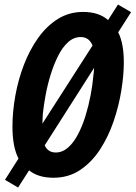

<svg xmlns="http://www.w3.org/2000/svg" viewBox="-20 -778 601 851"><path d="M60.1 53.2 2 19 62 -75.2Q35.2 -127 35.2 -216.8Q35.2 -282.7 47.9 -353.5Q60.5 -424.3 85.9 -490.5Q111.3 -556.6 148.9 -609.6Q186.5 -662.6 236.3 -693.8Q286.1 -725.1 348.1 -725.1Q418.5 -725.1 459 -689L502.9 -757.8L561 -724.1L503.9 -634.8Q528.8 -585.4 528.8 -502Q528.8 -445.3 517.8 -377Q506.8 -308.6 483.6 -240.5Q460.4 -172.4 423.6 -115.7Q386.7 -59.1 335.4 -24.7Q284.2 9.8 216.8 9.8Q149.4 9.8 108.9 -22.9ZM168 -230 390.1 -576.2Q375 -613.8 337.9 -613.8Q306.6 -613.8 281.5 -590.8Q256.3 -567.9 237.3 -529.8Q218.3 -491.7 204.3 -446.5Q190.4 -401.4 182.1 -356.2Q173.8 -311 169.9 -273.9Q169.4 -261.7 168.7 -250.7Q168 -239.7 168 -230ZM227.1 -102.1Q256.8 -102.1 281.7 -124Q306.6 -146 325.9 -182.9Q345.2 -219.7 359.1 -264.9Q373 -310.1 381.8 -356.7Q390.6 -403.3 394 -444.8Q395.5 -453.1 396 -461.2Q396.5 -469.2 397 -477.1L178.2 -133.8Q192.4 -102.1 227.1 -102.1Z"/></svg>

Font: Open Sans Condensed
Style: Bold Italic
Weight: 700
Width: 3
Italic angle: -12°
Designer: Monotype Design Team
Foundry: Monotype Imaging Inc.
Version: Version 3.003; ttfautohint (v1.8.4)